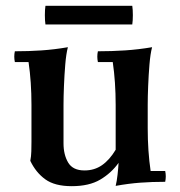

<svg xmlns="http://www.w3.org/2000/svg" viewBox="-20 -624 619 659"><path d="M377 -110 387 -65Q362 -30 324 -7.5Q286 15 226 15Q168 15 135.5 -8.5Q103 -32 84 -72Q87 -87 87.5 -104.5Q88 -122 88 -137V-264Q88 -343 78 -411H31Q27 -430 31 -448Q78 -448 122.5 -451Q167 -454 213 -462Q207 -439 204 -402.5Q201 -366 199.5 -328.5Q198 -291 198 -264V-132Q198 -93 214 -66Q230 -39 270 -39Q304 -39 330 -57Q356 -75 377 -110ZM547 -37Q551 -19 547 0Q502 0 461.5 3Q421 6 377 14Q381 -2 383.5 -24.5Q386 -47 387 -65L377 -110V-264Q377 -343 367 -411H316Q312 -430 316 -448Q363 -448 409 -451Q455 -454 502 -462Q496 -439 493 -402.5Q490 -366 488.5 -328.5Q487 -291 487 -264V-184Q487 -105 497 -37ZM434 -540H136Q134 -553 134 -572Q134 -591 136 -604H434Q436 -591 436 -572Q436 -553 434 -540Z"/></svg>

Font: Poltawski Nowy Medium
Style: Regular
Weight: 500
Version: Version 1.001;gftools[0.9.25]